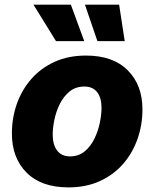

<svg xmlns="http://www.w3.org/2000/svg" viewBox="-20 -790 660 820"><path d="M272.5 10.3Q156.2 10.3 93.5 -52.7Q30.8 -115.7 30.8 -219.7Q30.8 -286.1 51.8 -345.9Q72.8 -405.8 113.5 -452.4Q154.3 -499 213.1 -525.9Q272 -552.7 347.2 -552.7Q462.9 -552.7 525.6 -489.7Q588.4 -426.8 588.4 -322.8Q588.4 -256.8 567.4 -196.8Q546.4 -136.7 505.9 -90.1Q465.3 -43.5 406.5 -16.6Q347.7 10.3 272.5 10.3ZM278.8 -122.1Q315.4 -122.1 341.1 -143.1Q366.7 -164.1 382.8 -196.8Q398.9 -229.5 406.2 -265.1Q413.6 -300.8 413.6 -329.6Q413.6 -372.6 394.8 -396.5Q376 -420.4 340.3 -420.4Q303.7 -420.4 277.8 -399.7Q252 -378.9 235.8 -346.7Q219.7 -314.5 212.4 -279.1Q205.1 -243.7 205.1 -214.8Q205.1 -171.9 224.1 -147Q243.2 -122.1 278.8 -122.1ZM219.2 -614.3 123 -770H282.7L339.8 -614.3ZM396 -614.3 342.8 -770H488.8L512.7 -614.3Z"/></svg>

Font: Inter Extra Bold
Style: Italic
Weight: 800
Italic angle: -9.39999°
Designer: Rasmus Andersson
Foundry: rsms
Version: Version 4.000;git-3c8e0fc